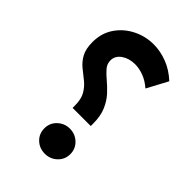

<svg xmlns="http://www.w3.org/2000/svg" viewBox="-205 -761 844 844"><g transform="rotate(45 217.0 -339.5)"><path d="M38.6 -496.1Q38.6 -550.8 66.2 -591.8Q93.8 -632.8 139.2 -656Q184.6 -679.2 236.8 -679.2Q277.8 -679.2 319.8 -663.3Q361.8 -647.5 399.4 -612.8L347.7 -516.1Q321.3 -539.1 293.7 -549.3Q266.1 -559.6 240.7 -559.6Q203.6 -559.6 177.5 -541.5Q151.4 -523.4 151.4 -494.6Q151.4 -473.1 165.8 -456.3Q180.2 -439.5 201.7 -421.6Q223.1 -403.8 244.4 -380.9Q265.6 -357.9 280 -324.7Q294.4 -291.5 294.4 -243.7V-229.5H181.6V-243.2Q181.6 -284.2 167.2 -308.6Q152.8 -333 131.6 -349.9Q110.4 -366.7 88.9 -384Q67.4 -401.4 53 -427.2Q38.6 -453.1 38.6 -496.1ZM157.2 -78.6Q157.2 -111.8 181.2 -134.3Q205.1 -156.7 237.8 -156.7Q271 -156.7 294.7 -134.3Q318.4 -111.8 318.4 -78.6Q318.4 -45.4 294.7 -22.9Q271 -0.5 237.8 -0.5Q203.6 -0.5 180.4 -22.7Q157.2 -44.9 157.2 -78.6Z"/></g></svg>

Font: Vazirmatn RD FD SemiBold
Style: Regular
Weight: 600
Designer: Saber Rastikerdar
Foundry: Saber Rastikerdar
Version: Version 33.003